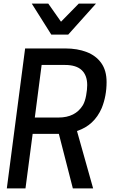

<svg xmlns="http://www.w3.org/2000/svg" viewBox="-20 -1050 638 1070"><path d="M499 0H386L308 -304H162L122 0H18L120 -780H344Q411 -780 463 -760Q515 -740 544.5 -698.5Q574 -657 574 -593Q574 -515 547 -448Q505 -351 409 -320ZM306 -395Q400 -395 442 -464Q454 -485 460 -518Q466 -551 466 -576Q466 -630 435.5 -659Q405 -688 342 -688H212L174 -395ZM515 -857ZM360 -857H266L157 -1030H249L320 -929L419 -1030H515Z"/></svg>

Font: Tanohe Sans Medium
Style: Italic
Weight: 500
Designer: Village Type and Design LLC & Cristiano Sobral
Foundry: Cooper Hewitt Smithsonian Design Museum
Version: Version 1.00;September 29, 2021;FontCreator 13.0.0.2655 64-b